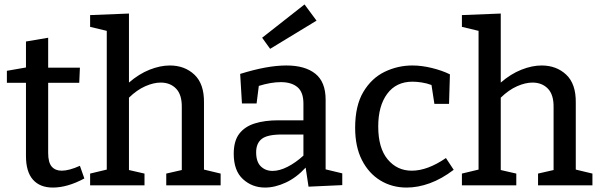

<svg xmlns="http://www.w3.org/2000/svg" viewBox="-20 -835 2703 865"><path d="M218 10Q160 10 128.5 -25.5Q97 -61 97 -132V-462H11V-516L97 -531V-648L197 -665V-530H340L337 -462H197V-146Q197 -103 213 -84.5Q229 -66 258 -66Q291 -66 340 -88L360 -31Q284 10 218 10Z M386 0V-53L461 -71V-696L386 -714V-767L561 -774V-463Q606 -502 654 -521Q702 -540 745 -540Q812 -540 856 -498.5Q900 -457 899 -373V-71L974 -53V0H729V-53L799 -69V-351Q800 -408 773.5 -435.5Q747 -463 704 -463Q672 -463 634.5 -446.5Q597 -430 561 -395V-69L631 -53V0Z M1370 6 1357 -80Q1316 -35 1267.5 -12.5Q1219 10 1174 10Q1116 10 1074.5 -28Q1033 -66 1033 -142Q1033 -200 1058 -232.5Q1083 -265 1128 -279Q1173 -293 1234 -293H1347V-368Q1347 -420 1320 -442.5Q1293 -465 1245 -465Q1201 -465 1146 -448L1136 -369H1070L1062 -502Q1123 -521 1174.5 -530.5Q1226 -540 1270 -540Q1354 -540 1400.5 -503Q1447 -466 1447 -386V-72L1522 -54V-1ZM1134 -149Q1134 -106 1155 -85.5Q1176 -65 1208 -65Q1239 -65 1275.5 -83.5Q1312 -102 1347 -134V-229H1250Q1184 -229 1159 -209Q1134 -189 1134 -149ZM1197 -615 1161 -665 1352 -815 1406 -742Z M1812 10Q1746 10 1693.5 -22Q1641 -54 1610.5 -114Q1580 -174 1580 -259Q1580 -359 1617 -421Q1654 -483 1713 -511.5Q1772 -540 1838 -540Q1880 -540 1926.5 -528.5Q1973 -517 2007 -500L2003 -367H1937L1924 -452Q1903 -460 1880 -463.5Q1857 -467 1838 -467Q1765 -467 1724.5 -412.5Q1684 -358 1684 -265Q1684 -168 1726.5 -117Q1769 -66 1835 -66Q1906 -66 1989 -123L2024 -70Q1970 -29 1916.5 -9.5Q1863 10 1812 10Z M2061 0V-53L2136 -71V-696L2061 -714V-767L2236 -774V-463Q2281 -502 2329 -521Q2377 -540 2420 -540Q2487 -540 2531 -498.5Q2575 -457 2574 -373V-71L2649 -53V0H2404V-53L2474 -69V-351Q2475 -408 2448.5 -435.5Q2422 -463 2379 -463Q2347 -463 2309.5 -446.5Q2272 -430 2236 -395V-69L2306 -53V0Z"/></svg>

Font: Bitter Medium
Style: Regular
Weight: 500
Designer: Sol Matas, and Bitter project Authors
Foundry: Sol Matas
Version: Version 2.001